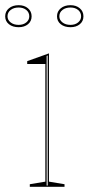

<svg xmlns="http://www.w3.org/2000/svg" viewBox="-45 -721 342 741"><path d="M70 0V-10L130 -20V-474H60V-485L144 -515V-20L204 -10V0ZM135 -5H139V-507L135 -505ZM227 -701Q249 -701 263 -689Q277 -677 277 -658Q277 -639 263 -627.5Q249 -616 227 -616Q204 -616 189.5 -627.5Q175 -639 175 -658Q175 -677 189.5 -689Q204 -701 227 -701ZM227 -625Q245 -625 256.5 -634.5Q268 -644 268 -658Q268 -673 256.5 -682.5Q245 -692 227 -692Q208 -692 196 -682.5Q184 -673 184 -658Q184 -644 196 -634.5Q208 -625 227 -625ZM27 -701Q49 -701 63 -689Q77 -677 77 -658Q77 -639 63 -627.5Q49 -616 27 -616Q4 -616 -10.5 -627.5Q-25 -639 -25 -658Q-25 -677 -10.5 -689Q4 -701 27 -701ZM27 -625Q45 -625 56.5 -634.5Q68 -644 68 -658Q68 -673 56.5 -682.5Q45 -692 27 -692Q8 -692 -4 -682.5Q-16 -673 -16 -658Q-16 -644 -4 -634.5Q8 -625 27 -625Z"/></svg>

Font: Kalnia Glaze Thin
Style: Regular
Weight: 100
Version: Version 1.110